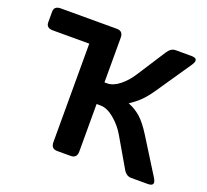

<svg xmlns="http://www.w3.org/2000/svg" viewBox="-120 -847 1074 994"><g transform="rotate(20 417.0 -350.0)"><path d="M53.2 -579.1Q16.6 -579.1 16.6 -610.8V-668.5Q16.6 -700.2 53.2 -700.2H362.3Q396.5 -700.2 396.5 -663.6V-417.5H411.1Q443.8 -417.5 478.5 -444.8Q513.2 -472.2 539.1 -512.7L641.6 -671.4Q660.2 -700.2 685.5 -700.2H772Q819.3 -700.2 790.5 -658.2L659.2 -465.8Q634.8 -430.2 611.1 -406.2Q587.4 -382.3 551.8 -358.9V-358.4Q588.9 -344.2 619.1 -318.1Q649.4 -292 685.5 -234.4L805.7 -42Q832 0 787.1 0H695.8Q668.5 0 651.9 -28.8L559.6 -187.5Q533.7 -232.4 493.9 -265.4Q454.1 -298.3 418.5 -298.3H396.5V-36.6Q396.5 0 362.3 0H288.1Q253.9 0 253.9 -36.6V-579.1Z"/></g></svg>

Font: Istok Web
Style: Bold
Weight: 700
Designer: Andrey V. Panov
Foundry: Andrey V. Panov
Version: Version 1.0.2g